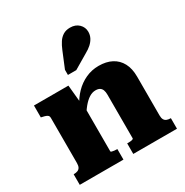

<svg xmlns="http://www.w3.org/2000/svg" viewBox="-188 -984 1091 1134"><g transform="rotate(-30 358.0 -416.5)"><path d="M31 0V-72H33Q48 -72 59 -76.5Q70 -81 75.5 -91.5Q81 -102 81 -120V-428Q81 -438 76.5 -443Q72 -448 63 -451.5Q54 -455 39 -458L31 -460V-541H266L278 -416L286 -414V-81Q286 -78 292.5 -76Q299 -74 308 -73Q317 -72 325 -72H329V0ZM694 0H396V-72H399Q407 -72 416.5 -72.5Q426 -73 432.5 -75.5Q439 -78 439 -81V-379Q439 -399 434 -411.5Q429 -424 418.5 -430.5Q408 -437 390 -437Q368 -437 346.5 -423.5Q325 -410 303.5 -384Q282 -358 259 -317L262 -405Q283 -448 315.5 -481.5Q348 -515 389.5 -534Q431 -553 478 -553Q530 -553 567 -533.5Q604 -514 624 -476.5Q644 -439 644 -384V-120Q644 -102 649.5 -91.5Q655 -81 666 -76.5Q677 -72 691 -72H694ZM340 -741Q351 -768 364.5 -788.5Q378 -809 397.5 -821Q417 -833 445 -833Q482 -833 504.5 -811Q527 -789 527 -758Q527 -736 517.5 -717.5Q508 -699 491 -683.5Q474 -668 450 -655L352 -597H295V-632Z"/></g></svg>

Font: Roboto Serif ExtraBold
Style: Regular
Weight: 800
Designer: Greg Gazdowicz
Foundry: Commercial Type
Version: Version 1.008